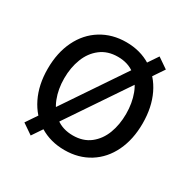

<svg xmlns="http://www.w3.org/2000/svg" viewBox="-136 -686 838 845"><g transform="rotate(30 283.5 -263.5)"><path d="M71.3 -6.8 441.4 -555.7 494.1 -519.5 124 29.3ZM42 -262.7Q42 -344.7 72.3 -406.7Q102.5 -468.8 157.7 -502.9Q212.9 -537.1 284.2 -537.1Q355.5 -537.1 410.2 -502.9Q464.8 -468.8 494.6 -406.7Q524.4 -344.7 524.4 -262.7Q524.4 -181.6 494.6 -119.6Q464.8 -57.6 410.2 -23.4Q355.5 10.7 284.2 10.7Q212.9 10.7 157.7 -23.4Q102.5 -57.6 72.3 -119.6Q42 -181.6 42 -262.7ZM440.4 -262.7Q440.4 -317.4 423.3 -362.8Q406.2 -408.2 371.1 -435.5Q335.9 -462.9 284.2 -462.9Q232.4 -462.9 196.8 -435.5Q161.1 -408.2 143.6 -362.8Q126 -317.4 126 -262.7Q126 -208 143.6 -163.1Q161.1 -118.2 196.8 -90.8Q232.4 -63.5 284.2 -63.5Q335.9 -63.5 371.1 -90.8Q406.2 -118.2 423.3 -163.1Q440.4 -208 440.4 -262.7Z"/></g></svg>

Font: WEMIX Pretendard Variable
Style: Regular
Weight: 400
Designer: Base glyphs from Inter by Rasmus Andersson; Hangeul glyphs from Noto Sans CJK(Source Han Sans) by Jang Soo-young and Kan
Foundry: Kil Hyung-jin
Version: Version 1.000;Glyphs 3.2 (3208)